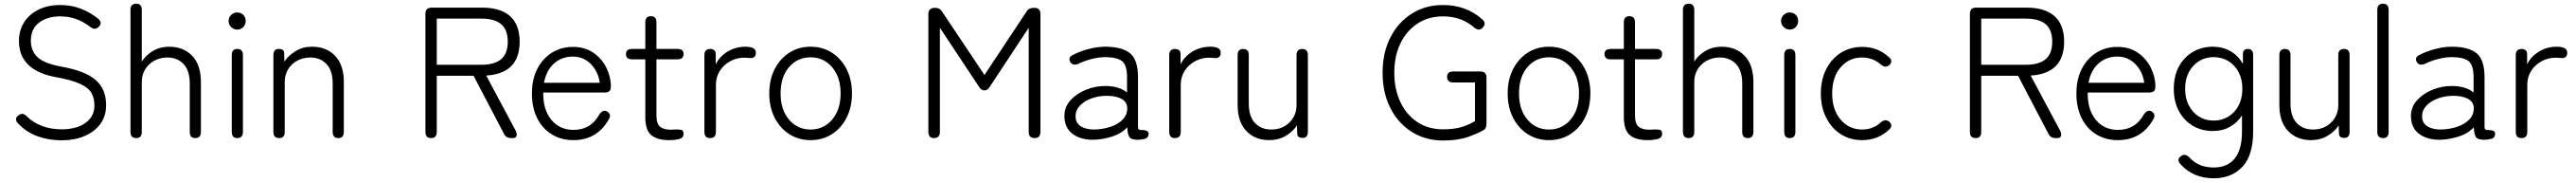

<svg xmlns="http://www.w3.org/2000/svg" viewBox="-20 -742 13858 978"><path d="M313 12Q242 12 181.5 -10Q121 -32 76 -80Q54 -105 81 -123Q103 -140 125 -116Q197 -47 314 -47Q361 -47 400.5 -61Q440 -75 464 -104Q488 -133 488 -176Q488 -214 472.5 -242Q457 -270 412 -291Q367 -312 278 -328Q82 -365 82 -522Q82 -579 110 -622.5Q138 -666 188 -690.5Q238 -715 304 -715Q364 -715 414.5 -695.5Q465 -676 509 -641Q534 -618 510 -597Q490 -577 465 -598Q428 -626 389 -640Q350 -654 303 -654Q235 -654 190.5 -620.5Q146 -587 146 -524Q146 -469 181.5 -435Q217 -401 310 -384Q439 -361 495 -312Q551 -263 551 -177Q551 -118 519.5 -75.5Q488 -33 434 -10.5Q380 12 313 12Z M713 0Q682 0 682 -33V-689Q682 -722 713 -722Q743 -722 743 -689V-411Q764 -445 802.5 -468Q841 -491 890 -491Q967 -491 1014 -442Q1061 -393 1061 -302V-33Q1061 0 1031 0Q1001 0 1001 -33V-293Q1001 -363 967.5 -398Q934 -433 881 -433Q841 -433 809.5 -415.5Q778 -398 760.5 -368.5Q743 -339 743 -303V-33Q743 0 713 0Z M1257 0Q1227 0 1227 -33V-446Q1227 -479 1257 -479Q1287 -479 1287 -446V-33Q1287 0 1257 0ZM1257 -583Q1238 -583 1224 -596.5Q1210 -610 1210 -629Q1210 -649 1224 -662Q1238 -675 1257 -675Q1276 -675 1289 -662Q1302 -649 1302 -629Q1302 -610 1289 -596.5Q1276 -583 1257 -583Z M1482 0Q1451 0 1451 -33V-446Q1451 -479 1480 -479Q1509 -479 1509 -457L1510 -411Q1533 -445 1571.5 -468Q1610 -491 1659 -491Q1736 -491 1783 -442Q1830 -393 1830 -302V-33Q1830 0 1800 0Q1770 0 1770 -33V-293Q1770 -363 1736.5 -398Q1703 -433 1650 -433Q1610 -433 1578.5 -415.5Q1547 -398 1529.5 -368.5Q1512 -339 1512 -303V-33Q1512 0 1482 0Z M2300 0Q2269 0 2269 -33V-668Q2269 -701 2302 -701H2574Q2673 -701 2724.5 -655Q2776 -609 2776 -518Q2776 -347 2596 -336L2755 -39Q2763 -22 2759 -11Q2755 0 2739 0H2730Q2702 0 2691 -24L2528 -335H2330V-33Q2330 0 2300 0ZM2330 -394H2569Q2641 -394 2676.5 -424Q2712 -454 2712 -518Q2712 -582 2676.5 -612Q2641 -642 2569 -642H2330Z M3065 11Q3000 11 2949.5 -19.5Q2899 -50 2870.5 -106.5Q2842 -163 2842 -240Q2842 -315 2870.5 -371Q2899 -427 2949 -458.5Q2999 -490 3063 -490Q3128 -490 3173.5 -458Q3219 -426 3243 -377Q3267 -328 3267 -277Q3267 -259 3258.5 -252Q3250 -245 3234 -245H2903Q2901 -155 2945.5 -99.5Q2990 -44 3066 -44Q3160 -44 3206 -129Q3226 -155 3247 -143Q3273 -126 3254 -98Q3191 11 3065 11ZM2907 -297H3207Q3202 -336 3182.5 -368Q3163 -400 3132.5 -419Q3102 -438 3063 -438Q3002 -438 2960.5 -400.5Q2919 -363 2907 -297Z M3580 11Q3516 11 3484 -16Q3452 -43 3452 -113V-423H3381Q3348 -423 3348 -452Q3348 -479 3381 -479H3452V-622Q3452 -655 3482 -655Q3512 -655 3512 -622V-479H3625Q3658 -479 3658 -452Q3658 -423 3625 -423H3512V-123Q3512 -78 3531 -61.5Q3550 -45 3590 -45Q3595 -45 3600.5 -45.5Q3606 -46 3611 -46Q3631 -47 3644.5 -44.5Q3658 -42 3658 -23Q3658 -1 3634 5Q3610 11 3580 11Z M3801 0Q3770 0 3770 -33V-446Q3770 -479 3802 -479Q3814 -479 3822.5 -472.5Q3831 -466 3831 -451V-396Q3851 -438 3894.5 -464.5Q3938 -491 3991 -491Q4017 -491 4032 -483.5Q4047 -476 4047 -458Q4047 -443 4038.5 -436Q4030 -429 4018 -430Q4011 -430 4002.5 -431Q3994 -432 3985 -432Q3943 -432 3908 -412.5Q3873 -393 3852.5 -360.5Q3832 -328 3832 -287V-33Q3832 0 3801 0Z M4341 11Q4277 11 4227 -21Q4177 -53 4148 -109.5Q4119 -166 4119 -240Q4119 -314 4148 -370.5Q4177 -427 4227 -459Q4277 -491 4341 -491Q4406 -491 4456 -459Q4506 -427 4535 -370.5Q4564 -314 4564 -240Q4564 -166 4535 -109.5Q4506 -53 4456 -21Q4406 11 4341 11ZM4341 -46Q4388 -46 4424.5 -70Q4461 -94 4482 -137.5Q4503 -181 4503 -240Q4503 -299 4482 -342.5Q4461 -386 4424.5 -410Q4388 -434 4341 -434Q4271 -434 4225.5 -381.5Q4180 -329 4180 -240Q4180 -152 4225.5 -99Q4271 -46 4341 -46Z M5006 0Q4975 0 4975 -33V-667Q4975 -700 5011 -700Q5037 -700 5050 -678L5277 -339L5502 -678Q5510 -691 5520 -695.5Q5530 -700 5545 -700Q5578 -700 5578 -667V-33Q5578 0 5547 0Q5515 0 5515 -33V-593L5307 -278Q5294 -256 5277 -256Q5259 -256 5246 -278L5037 -593V-33Q5037 0 5006 0Z M5864 9Q5794 10 5750.5 -23Q5707 -56 5707 -119Q5707 -167 5739.5 -203Q5772 -239 5822.5 -259.5Q5873 -280 5927 -280Q6001 -280 6044 -245V-327Q6044 -394 6016 -414.5Q5988 -435 5926 -435Q5893 -435 5853.5 -425Q5814 -415 5782 -399Q5752 -387 5739 -408Q5724 -434 5755 -448Q5792 -467 5838.5 -479Q5885 -491 5926 -491Q6017 -491 6060 -456Q6103 -421 6103 -327V-62Q6103 -49 6108 -46Q6113 -43 6129 -43Q6142 -43 6151 -38.5Q6160 -34 6160 -24Q6160 1 6135 5Q6127 7 6118 8Q6109 9 6101 9Q6067 9 6057 -5Q6047 -19 6045 -58Q6014 -24 5963 -8Q5912 8 5864 9ZM5867 -46Q5915 -47 5956.5 -61Q5998 -75 6022.5 -101.5Q6047 -128 6045 -166Q6042 -197 6011 -212.5Q5980 -228 5931 -227Q5890 -227 5852 -213Q5814 -199 5790.5 -174.5Q5767 -150 5767 -118Q5767 -81 5795 -63.5Q5823 -46 5867 -46Z M6302 0Q6271 0 6271 -33V-446Q6271 -479 6303 -479Q6315 -479 6323.5 -472.5Q6332 -466 6332 -451V-396Q6352 -438 6395.5 -464.5Q6439 -491 6492 -491Q6518 -491 6533 -483.5Q6548 -476 6548 -458Q6548 -443 6539.5 -436Q6531 -429 6519 -430Q6512 -430 6503.5 -431Q6495 -432 6486 -432Q6444 -432 6409 -412.5Q6374 -393 6353.5 -360.5Q6333 -328 6333 -287V-33Q6333 0 6302 0Z M6809 11Q6733 11 6686 -38Q6639 -87 6639 -178V-446Q6639 -479 6669 -479Q6699 -479 6699 -446V-186Q6699 -116 6732.5 -81Q6766 -46 6819 -46Q6880 -46 6918 -84Q6956 -122 6956 -177V-446Q6956 -479 6987 -479Q7017 -479 7017 -446V-34Q7017 -1 6989 -1Q6960 -1 6960 -23L6958 -68Q6937 -35 6898 -12Q6859 11 6809 11Z M7744 13Q7650 13 7576.5 -33Q7503 -79 7461 -161Q7419 -243 7419 -351Q7419 -459 7461 -541Q7503 -623 7576.5 -669Q7650 -715 7744 -715Q7807 -715 7860 -695.5Q7913 -676 7954 -639Q7980 -618 7958 -594Q7940 -573 7913 -593Q7844 -654 7744 -654Q7666 -654 7607 -615.5Q7548 -577 7515 -509Q7482 -441 7482 -351Q7482 -262 7515 -193Q7548 -124 7607 -85.5Q7666 -47 7744 -47Q7799 -47 7839 -58Q7879 -69 7916 -91V-299H7799Q7766 -299 7766 -329Q7766 -358 7799 -358H7945Q7978 -358 7978 -325V-79Q7978 -52 7964 -44Q7932 -25 7878.5 -6Q7825 13 7744 13Z M8314 11Q8250 11 8200 -21Q8150 -53 8121 -109.5Q8092 -166 8092 -240Q8092 -314 8121 -370.5Q8150 -427 8200 -459Q8250 -491 8314 -491Q8379 -491 8429 -459Q8479 -427 8508 -370.5Q8537 -314 8537 -240Q8537 -166 8508 -109.5Q8479 -53 8429 -21Q8379 11 8314 11ZM8314 -46Q8361 -46 8397.5 -70Q8434 -94 8455 -137.5Q8476 -181 8476 -240Q8476 -299 8455 -342.5Q8434 -386 8397.5 -410Q8361 -434 8314 -434Q8244 -434 8198.5 -381.5Q8153 -329 8153 -240Q8153 -152 8198.5 -99Q8244 -46 8314 -46Z M8845 11Q8781 11 8749 -16Q8717 -43 8717 -113V-423H8646Q8613 -423 8613 -452Q8613 -479 8646 -479H8717V-622Q8717 -655 8747 -655Q8777 -655 8777 -622V-479H8890Q8923 -479 8923 -452Q8923 -423 8890 -423H8777V-123Q8777 -78 8796 -61.5Q8815 -45 8855 -45Q8860 -45 8865.5 -45.5Q8871 -46 8876 -46Q8896 -47 8909.5 -44.5Q8923 -42 8923 -23Q8923 -1 8899 5Q8875 11 8845 11Z M9066 0Q9035 0 9035 -33V-689Q9035 -722 9066 -722Q9096 -722 9096 -689V-411Q9117 -445 9155.5 -468Q9194 -491 9243 -491Q9320 -491 9367 -442Q9414 -393 9414 -302V-33Q9414 0 9384 0Q9354 0 9354 -33V-293Q9354 -363 9320.5 -398Q9287 -433 9234 -433Q9194 -433 9162.5 -415.5Q9131 -398 9113.5 -368.5Q9096 -339 9096 -303V-33Q9096 0 9066 0Z M9610 0Q9580 0 9580 -33V-446Q9580 -479 9610 -479Q9640 -479 9640 -446V-33Q9640 0 9610 0ZM9610 -583Q9591 -583 9577 -596.5Q9563 -610 9563 -629Q9563 -649 9577 -662Q9591 -675 9610 -675Q9629 -675 9642 -662Q9655 -649 9655 -629Q9655 -610 9642 -596.5Q9629 -583 9610 -583Z M9999 11Q9935 11 9885 -20.5Q9835 -52 9806 -109Q9777 -166 9777 -240Q9777 -314 9806 -370.5Q9835 -427 9885 -458.5Q9935 -490 9999 -490Q10085 -490 10144 -434Q10157 -424 10156 -412Q10155 -400 10144 -391Q10132 -383 10122.5 -384Q10113 -385 10100 -395Q10057 -433 9999 -433Q9929 -433 9883.5 -380.5Q9838 -328 9838 -240Q9838 -152 9883.5 -99Q9929 -46 9999 -46Q10058 -46 10099 -84Q10111 -94 10121.5 -95.5Q10132 -97 10144 -89Q10155 -80 10156 -68.5Q10157 -57 10145 -46Q10085 11 9999 11Z M10610 0Q10579 0 10579 -33V-668Q10579 -701 10612 -701H10884Q10983 -701 11034.5 -655Q11086 -609 11086 -518Q11086 -347 10906 -336L11065 -39Q11073 -22 11069 -11Q11065 0 11049 0H11040Q11012 0 11001 -24L10838 -335H10640V-33Q10640 0 10610 0ZM10640 -394H10879Q10951 -394 10986.5 -424Q11022 -454 11022 -518Q11022 -582 10986.5 -612Q10951 -642 10879 -642H10640Z M11375 11Q11310 11 11259.5 -19.5Q11209 -50 11180.5 -106.5Q11152 -163 11152 -240Q11152 -315 11180.5 -371Q11209 -427 11259 -458.5Q11309 -490 11373 -490Q11438 -490 11483.5 -458Q11529 -426 11553 -377Q11577 -328 11577 -277Q11577 -259 11568.5 -252Q11560 -245 11544 -245H11213Q11211 -155 11255.5 -99.5Q11300 -44 11376 -44Q11470 -44 11516 -129Q11536 -155 11557 -143Q11583 -126 11564 -98Q11501 11 11375 11ZM11217 -297H11517Q11512 -336 11492.5 -368Q11473 -400 11442.5 -419Q11412 -438 11373 -438Q11312 -438 11270.5 -400.5Q11229 -363 11217 -297Z M11891 216Q11779 216 11711 139Q11689 114 11716 96Q11737 81 11760 104Q11808 158 11891 158Q11965 158 12004 109.5Q12043 61 12043 -36V-122Q12018 -83 11978 -60.5Q11938 -38 11887 -38Q11826 -38 11778.5 -66Q11731 -94 11703.5 -145Q11676 -196 11676 -265Q11676 -334 11703.5 -384.5Q11731 -435 11778.5 -463Q11826 -491 11887 -491Q11939 -491 11981 -467Q12023 -443 12048 -398V-451Q12048 -479 12075 -479Q12103 -479 12103 -446V-36Q12103 94 12044.5 155Q11986 216 11891 216ZM11890 -94Q11935 -94 11970 -115.5Q12005 -137 12025 -175.5Q12045 -214 12045 -265Q12045 -316 12025 -354Q12005 -392 11970 -413.5Q11935 -435 11890 -435Q11846 -435 11811.5 -413.5Q11777 -392 11757 -354Q11737 -316 11737 -265Q11737 -214 11757 -175.5Q11777 -137 11811.5 -115.5Q11846 -94 11890 -94Z M12414 11Q12338 11 12291 -38Q12244 -87 12244 -178V-446Q12244 -479 12274 -479Q12304 -479 12304 -446V-186Q12304 -116 12337.5 -81Q12371 -46 12424 -46Q12485 -46 12523 -84Q12561 -122 12561 -177V-446Q12561 -479 12592 -479Q12622 -479 12622 -446V-34Q12622 -1 12594 -1Q12565 -1 12565 -23L12563 -68Q12542 -35 12503 -12Q12464 11 12414 11Z M12802 0Q12771 0 12771 -33V-689Q12771 -722 12802 -722Q12832 -722 12832 -689V-33Q12832 0 12802 0Z M13109 9Q13039 10 12995.5 -23Q12952 -56 12952 -119Q12952 -167 12984.5 -203Q13017 -239 13067.5 -259.5Q13118 -280 13172 -280Q13246 -280 13289 -245V-327Q13289 -394 13261 -414.5Q13233 -435 13171 -435Q13138 -435 13098.5 -425Q13059 -415 13027 -399Q12997 -387 12984 -408Q12969 -434 13000 -448Q13037 -467 13083.5 -479Q13130 -491 13171 -491Q13262 -491 13305 -456Q13348 -421 13348 -327V-62Q13348 -49 13353 -46Q13358 -43 13374 -43Q13387 -43 13396 -38.5Q13405 -34 13405 -24Q13405 1 13380 5Q13372 7 13363 8Q13354 9 13346 9Q13312 9 13302 -5Q13292 -19 13290 -58Q13259 -24 13208 -8Q13157 8 13109 9ZM13112 -46Q13160 -47 13201.5 -61Q13243 -75 13267.5 -101.5Q13292 -128 13290 -166Q13287 -197 13256 -212.5Q13225 -228 13176 -227Q13135 -227 13097 -213Q13059 -199 13035.5 -174.5Q13012 -150 13012 -118Q13012 -81 13040 -63.5Q13068 -46 13112 -46Z M13547 0Q13516 0 13516 -33V-446Q13516 -479 13548 -479Q13560 -479 13568.5 -472.5Q13577 -466 13577 -451V-396Q13597 -438 13640.5 -464.5Q13684 -491 13737 -491Q13763 -491 13778 -483.5Q13793 -476 13793 -458Q13793 -443 13784.5 -436Q13776 -429 13764 -430Q13757 -430 13748.5 -431Q13740 -432 13731 -432Q13689 -432 13654 -412.5Q13619 -393 13598.5 -360.5Q13578 -328 13578 -287V-33Q13578 0 13547 0Z"/></svg>

Font: Shin Retro Maru Gothic Regular
Style: Regular
Weight: 400
Designer: Iose
Foundry: Typographish
Version: Version 1.002